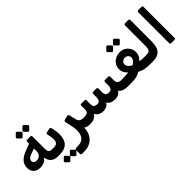

<svg xmlns="http://www.w3.org/2000/svg" viewBox="101 -1802 3103 3103"><g transform="rotate(-45 1653.0 -250.5)"><path d="M531 5Q454 5 411 -30.5Q368 -66 354 -143Q330 -106 291 -86.5Q252 -67 202 -67Q124 -67 83 -108.5Q42 -150 42 -220Q42 -261 60.5 -299.5Q79 -338 121.5 -371Q164 -404 235 -431L342 -470V-515Q342 -527 349 -533Q356 -539 367 -539H443Q453 -539 458.5 -532.5Q464 -526 464 -517V-237Q464 -181 481.5 -162.5Q499 -144 546 -144H577Q583 -144 587 -139Q591 -134 591 -128V-22Q591 5 562 5ZM239 -190Q269 -190 292.5 -203.5Q316 -217 329.5 -240Q343 -263 343 -291V-359L261 -332Q216 -317 193 -295.5Q170 -274 170 -248Q170 -221 189 -205.5Q208 -190 239 -190ZM343 -620Q337 -614 328 -613.5Q319 -613 312 -621L266 -667Q260 -674 259.5 -682.5Q259 -691 266 -698L312 -744Q319 -752 327.5 -751.5Q336 -751 343 -744L389 -698Q396 -691 396.5 -682Q397 -673 390 -666ZM496 -620Q489 -612 480.5 -613Q472 -614 465 -621L418 -667Q412 -673 412 -682.5Q412 -692 418 -698L465 -744Q472 -751 480 -751.5Q488 -752 495 -744L542 -698Q549 -691 549 -682Q549 -673 542 -666Z M561 5Q554 5 550 0Q546 -5 546 -12V-116Q546 -144 576 -144H584Q640 -144 659.5 -172.5Q679 -201 675 -255Q674 -281 668.5 -309.5Q663 -338 658 -363Q655 -381 661.5 -388Q668 -395 678 -397L744 -411Q760 -414 768 -405Q776 -396 779 -382Q783 -367 787 -344.5Q791 -322 794.5 -298Q798 -274 799 -254Q802 -173 780 -114.5Q758 -56 704.5 -25Q651 6 561 5ZM616 199Q610 205 601.5 204.5Q593 204 587 198L541 153Q536 147 535.5 138.5Q535 130 541 124L587 79Q593 72 601.5 72Q610 72 616 79L661 124Q667 130 667.5 139Q668 148 662 154ZM755 199Q750 205 741.5 204.5Q733 204 726 198L680 153Q674 147 674 138Q674 129 680 124L726 79Q733 72 741 72Q749 72 754 79L799 124Q806 130 806.5 139Q807 148 800 154Z M835 251Q820 251 813.5 243Q807 235 807 221V142Q807 128 815.5 121.5Q824 115 839 115H864Q960 115 1002 65Q1044 15 1044 -74Q1044 -109 1038 -145.5Q1032 -182 1024 -216L1005 -300Q1002 -315 1007.5 -323.5Q1013 -332 1031 -337L1094 -352Q1108 -356 1114.5 -352.5Q1121 -349 1124 -341.5Q1127 -334 1129 -325L1157 -213Q1163 -186 1178 -171Q1193 -156 1213.5 -150Q1234 -144 1259 -144H1278Q1295 -144 1295 -129V-25Q1295 5 1265 5Q1227 5 1197 -3.5Q1167 -12 1158 -25Q1156 30 1139 79.5Q1122 129 1087.5 167.5Q1053 206 1000 228.5Q947 251 874 251Z M1564 8Q1541 8 1515 2Q1489 -4 1465 -21.5Q1441 -39 1424 -72Q1408 -42 1382 -25Q1356 -8 1326 -1.5Q1296 5 1265 5Q1250 5 1250 -10V-114Q1250 -144 1280 -144Q1335 -144 1354.5 -162Q1374 -180 1374 -230V-305Q1374 -317 1380.5 -324.5Q1387 -332 1399 -332H1471Q1496 -332 1496 -305V-223Q1496 -178 1516 -160Q1536 -142 1571 -142Q1613 -142 1628.5 -165Q1644 -188 1644 -233V-304Q1644 -316 1650.5 -324Q1657 -332 1669 -332H1741Q1753 -332 1759.5 -324Q1766 -316 1766 -304V-225Q1766 -181 1783 -161.5Q1800 -142 1842 -142Q1883 -142 1899 -165Q1915 -188 1915 -233V-308Q1915 -319 1920 -325.5Q1925 -332 1935 -332H2014Q2023 -332 2029.5 -325.5Q2036 -319 2036 -308V-230Q2036 -183 2057.5 -163.5Q2079 -144 2131 -144H2150Q2165 -144 2165 -129V-25Q2165 5 2134 5Q2075 5 2031.5 -9.5Q1988 -24 1964 -61Q1942 -22 1906.5 -7Q1871 8 1835 8Q1792 8 1755 -7Q1718 -22 1694 -61Q1672 -21 1636.5 -6.5Q1601 8 1564 8Z M2138 5Q2120 5 2120 -13V-121Q2120 -132 2127 -138Q2134 -144 2145 -144Q2177 -144 2204.5 -145Q2232 -146 2253.5 -148Q2275 -150 2288 -153Q2271 -170 2255.5 -190.5Q2240 -211 2230.5 -236Q2221 -261 2221 -291Q2221 -345 2247.5 -388Q2274 -431 2320 -456Q2366 -481 2424 -481Q2480 -481 2522.5 -455.5Q2565 -430 2589 -387Q2613 -344 2613 -293Q2613 -253 2596 -218.5Q2579 -184 2545 -152Q2569 -149 2587.5 -147Q2606 -145 2631.5 -144.5Q2657 -144 2700 -144Q2707 -144 2712 -139.5Q2717 -135 2717 -127V-29Q2717 5 2681 5Q2624 5 2586 3Q2548 1 2520.5 -4Q2493 -9 2468 -19Q2443 -29 2411 -45Q2387 -30 2365 -20Q2343 -10 2314.5 -4.5Q2286 1 2244 3Q2202 5 2138 5ZM2420 -183Q2459 -205 2478.5 -230.5Q2498 -256 2498 -283Q2498 -317 2477 -338Q2456 -359 2421 -359Q2388 -359 2364 -339.5Q2340 -320 2340 -286Q2340 -254 2361 -230Q2382 -206 2420 -183ZM2364 -572Q2358 -566 2349 -565.5Q2340 -565 2333 -573L2287 -619Q2281 -626 2280.5 -634.5Q2280 -643 2287 -650L2333 -696Q2340 -704 2348.5 -703.5Q2357 -703 2364 -696L2410 -650Q2417 -643 2417.5 -634Q2418 -625 2411 -618ZM2517 -572Q2510 -564 2501.5 -565Q2493 -566 2486 -573L2439 -619Q2433 -625 2433 -634.5Q2433 -644 2439 -650L2486 -696Q2493 -703 2501 -703.5Q2509 -704 2516 -696L2563 -650Q2570 -643 2570 -634Q2570 -625 2563 -618Z M2687 5Q2672 5 2672 -10V-114Q2672 -144 2702 -144Q2734 -144 2754 -153.5Q2774 -163 2782.5 -186.5Q2791 -210 2791 -254V-727Q2791 -737 2797.5 -743.5Q2804 -750 2814 -750H2890Q2901 -750 2907 -743.5Q2913 -737 2913 -727V-257Q2913 -192 2902.5 -142Q2892 -92 2866 -59Q2840 -26 2796.5 -10Q2753 6 2687 5Z M3115 5Q3105 5 3098.5 -1.5Q3092 -8 3092 -18V-727Q3092 -737 3098.5 -743.5Q3105 -750 3115 -750H3191Q3202 -750 3208 -743.5Q3214 -737 3214 -727V-18Q3214 -8 3208 -1.5Q3202 5 3191 5Z"/></g></svg>

Font: Rubik SemiBold
Style: Italic
Weight: 600
Italic angle: -12°
Designer: Hubert and Fischer
Foundry: Hubert and Fischer
Version: Version 2.300;gftools[0.9.30]